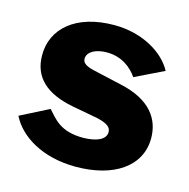

<svg xmlns="http://www.w3.org/2000/svg" viewBox="-87 -624 709 719"><g transform="rotate(15 268.0 -265.0)"><path d="M389 -370 500 -424C468 -485 383 -540 271 -540C122 -540 37 -464 38 -361C38 -275 95 -226 196 -206L298 -187C342 -177 353 -164 353 -147C353 -117 316 -103 268 -102C176 -101 149 -145 121 -175L11 -119C46 -48 137 10 267 10C412 10 513 -55 513 -166C513 -240 470 -305 352 -331L242 -356C201 -365 195 -378 195 -390C195 -417 228 -434 270 -434C328 -434 366 -403 389 -370Z"/></g></svg>

Font: Bisquit Text
Style: Bold
Weight: 800
Version: Version 1.004;Glyphs 3.2.3 (3260)